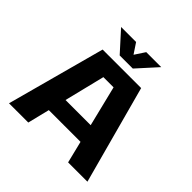

<svg xmlns="http://www.w3.org/2000/svg" viewBox="-220 -1093 1290 1290"><g transform="rotate(45 425.0 -447.5)"><path d="M597.5 -895 469 -753H344.5L216 -895H358.5L407 -822L455 -895ZM607.5 0 569 -156.5H267.5L229 0H46L235.5 -700H601.5L791 0ZM370 -572.5 299 -284H538L467 -572.5Z"/></g></svg>

Font: League Mono Wide
Style: Bold
Weight: 700
Width: 8
Designer: Tyler Finck
Foundry: The League of Moveable Type / Tyler Finck
Version: Version 2.210